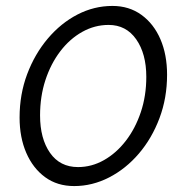

<svg xmlns="http://www.w3.org/2000/svg" viewBox="-20 -617 632 647"><path d="M230 10Q173 10 132 -20Q91 -50 68.5 -102Q46 -154 46 -221Q46 -299 71.5 -367Q97 -435 141 -487Q185 -539 241 -568Q297 -597 359 -597Q415 -597 456.5 -567Q498 -537 520.5 -485Q543 -433 543 -365Q543 -287 517.5 -219Q492 -151 448 -99.5Q404 -48 347.5 -19Q291 10 230 10ZM243 -54Q289 -54 330.5 -77.5Q372 -101 404 -142.5Q436 -184 454.5 -239Q473 -294 473 -358Q473 -436 439 -484.5Q405 -533 346 -533Q299 -533 257 -509.5Q215 -486 183 -444Q151 -402 133 -347Q115 -292 115 -228Q115 -150 148.5 -102Q182 -54 243 -54Z"/></svg>

Font: Raleway
Style: Italic
Weight: 400
Italic angle: -12°
Designer: Matt McInerney, Pablo Impallari, Rodrigo Fuenzalida
Foundry: Matt McInerney, Pablo Impallari, Rodrigo Fuenzalida
Version: Version 4.026